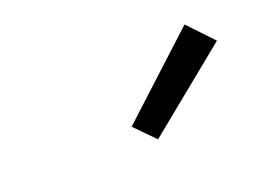

<svg xmlns="http://www.w3.org/2000/svg" viewBox="-49 -898 597 431"><g transform="rotate(-20 250.0 -683.0)"><path d="M269 -572 223 -619 413 -794 469 -735Z"/></g></svg>

Font: Iosevka Slab
Style: Italic
Weight: 400
Italic angle: -9°
Monospace: yes
Designer: Belleve Invis
Foundry: Belleve Invis
Version: Version 11.1.0; ttfautohint (v1.8.3)